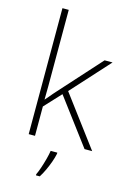

<svg xmlns="http://www.w3.org/2000/svg" viewBox="-143 -829 759 1119"><g transform="rotate(15 236.0 -269.5)"><path d="M127 -381Q127 -339 127 -299.5Q127 -260 126 -218Q137 -230 146 -241Q155 -252 164.5 -263Q174 -274 185 -286L405 -530H453L246 -302L472 0H426L219 -276L127 -177V0H89V-760H127ZM278 68Q273 92 263.5 118.5Q254 145 242 171Q230 197 215 221H192V214Q200 198 209.5 170Q219 142 227 112Q235 82 238 61H278Z"/></g></svg>

Font: Noto Sans Khmer ExtraLight
Style: Regular
Weight: 250
Version: Version 2.003